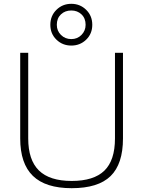

<svg xmlns="http://www.w3.org/2000/svg" viewBox="-20 -977 748 1007"><path d="M86 -251V-700H128V-251Q128 -138 184 -83Q240 -28 356 -28Q472 -28 527.5 -82Q583 -136 583 -251V-700H625V-251Q625 -117 560 -53.5Q495 10 356 10Q219 10 152.5 -54.5Q86 -119 86 -251ZM244 -847Q244 -894 276 -925.5Q308 -957 354 -957Q400 -957 432 -925.5Q464 -894 464 -847Q464 -800 432 -769Q400 -738 354 -738Q308 -738 276 -769Q244 -800 244 -847ZM429 -847Q429 -881 407.5 -901.5Q386 -922 354 -922Q321 -922 299.5 -901.5Q278 -881 278 -847Q278 -815 300 -793.5Q322 -772 354 -772Q386 -772 407.5 -794Q429 -816 429 -847Z"/></svg>

Font: Krub ExtraLight
Style: Regular
Weight: 275
Designer: Ekaluck Peanpanawate
Foundry: Cadson Demak Co.,Ltd.
Version: Version 1.000; ttfautohint (v1.6)